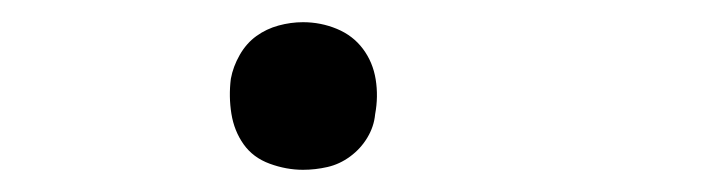

<svg xmlns="http://www.w3.org/2000/svg" viewBox="-20 -145 640 173"><path d="M253 8Q238 8 223 2.5Q208 -3 199.5 -15Q191 -27 188.5 -42.5Q186 -58 188 -74Q190 -85 196 -95.5Q202 -106 211 -112.5Q220 -119 231 -122Q242 -125 253 -125Q269 -125 283.5 -119Q298 -113 307 -101Q316 -89 318.5 -73.5Q321 -58 318 -42Q317 -31 311 -21Q305 -11 295.5 -4Q286 3 275 5.5Q264 8 253 8Z"/></svg>

Font: Iosevka Slab Light Extended
Style: Italic
Weight: 300
Width: 7
Italic angle: -9°
Monospace: yes
Designer: Belleve Invis
Foundry: Belleve Invis
Version: Version 11.1.0; ttfautohint (v1.8.3)